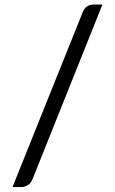

<svg xmlns="http://www.w3.org/2000/svg" viewBox="-20 -756 492 822"><path d="M119.5 10.5 418.5 -736.5H380.5C369.8 -736.5 360.4 -733.7 352.2 -728C344.1 -722.3 338 -714.2 334 -703.5L33.5 45H71C80.7 45 90.1 42.2 99.2 36.5C108.4 30.8 115.2 22.2 119.5 10.5Z"/></svg>

Font: LatoLatin
Style: Regular
Weight: 400
Designer: Lukasz Dziedzic with Adam Twardoch and Botio Nikoltchev
Foundry: tyPoland Lukasz Dziedzic
Version: Version 2.015; 2015-08-06; http://www.latofonts.com/